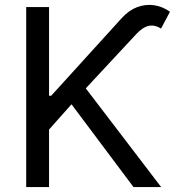

<svg xmlns="http://www.w3.org/2000/svg" viewBox="-20 -756 714 776"><path d="M85.9 0V-727.5H178.2V-369.1H187L472.2 -683.1Q501 -714.8 534.7 -727.3Q568.4 -739.7 602.5 -734.9Q636.7 -730 667 -708.5L630.9 -640.6Q606.4 -656.2 582 -651.6Q557.6 -647 531.2 -618.7L326.7 -398.9L631.3 0H519.5L269 -334.5L178.2 -232.4V0Z"/></svg>

Font: Inter 16pt
Style: Regular
Weight: 400
Version: Version 4.001;git-66647c0bb